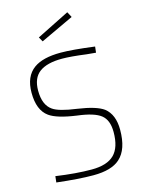

<svg xmlns="http://www.w3.org/2000/svg" viewBox="-135 -1001 812 1086"><g transform="rotate(-15 270.5 -457.5)"><path d="M274 7Q189 7 60 -8L64 -44Q181 -27 273 -27Q363 -27 405 -68.5Q447 -110 447 -200Q447 -270 408.5 -300.5Q370 -331 273 -343Q157 -359 113 -391Q56 -432 56 -534Q56 -630 116 -673Q169 -711 273 -711Q341 -711 471 -694L467 -659L413 -664Q323 -676 272 -676Q184 -676 139.5 -643Q95 -610 95 -536Q95 -452 143 -419Q178 -394 282 -380Q392 -364 434 -333Q486 -292 486 -203Q486 -88 430 -38Q381 7 274 7ZM192 -799 177 -826 369 -922 386 -890Z"/></g></svg>

Font: Storia Sans Thin
Style: Regular
Weight: 100
Designer: Accademia di Belle Arti di Urbino and others
Foundry: Accademia di Belle Arti di Urbino and others.
Version: Version 60.001;May 25, 2020;FontCreator 12.0.0.2522 64-bit